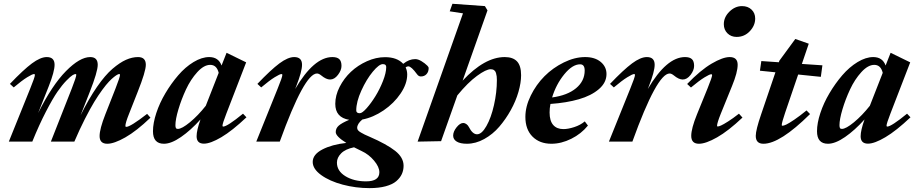

<svg xmlns="http://www.w3.org/2000/svg" viewBox="-20 -745 4835 1010"><path d="M26.4 0 139.2 -279.8Q163.6 -339.4 163.6 -351.1Q163.6 -355.5 159.2 -355.5Q150.4 -355.5 123 -338.6Q95.7 -321.8 52.2 -285.2L32.2 -303.7Q103 -377.9 147.9 -411.4Q192.9 -444.8 226.1 -444.8Q267.1 -444.8 267.1 -404.3Q267.1 -369.1 236.8 -292L180.7 -150.4Q253.9 -296.9 326.9 -370.8Q399.9 -444.8 454.6 -444.8Q494.1 -444.8 494.1 -404.3Q494.1 -367.7 452.1 -261.2L403.8 -138.2Q446.8 -225.1 490 -287.6Q533.2 -350.1 571.8 -383.1Q610.4 -416 642.8 -430.4Q675.3 -444.8 706.1 -444.8Q747.1 -444.8 747.1 -404.3Q747.1 -369.1 704.1 -261.2L658.7 -146Q639.6 -98.6 639.6 -82Q639.6 -77.6 644 -77.6Q666 -77.6 753.9 -146L771.5 -126Q698.2 -55.7 639.2 -22.2Q580.1 11.2 544.4 11.2Q503.9 11.2 503.9 -29.3Q503.9 -66.4 534.2 -143.6L587.4 -278.8Q611.3 -339.8 611.3 -351.6Q611.3 -355.5 606.9 -355.5Q604 -355.5 597.9 -352.5Q591.8 -349.6 579.6 -340.1Q567.4 -330.6 553 -315.4Q538.6 -300.3 518.1 -272.5Q497.6 -244.6 475.8 -209Q454.1 -173.3 426.5 -119.1Q398.9 -64.9 371.1 0H247.6L357.4 -278.8Q381.3 -339.8 381.3 -351.6Q381.3 -355.5 377 -355.5Q372.1 -355.5 361.8 -349.6Q351.6 -343.8 329.3 -321Q307.1 -298.3 282.2 -262.5Q257.3 -226.6 221.7 -157.7Q186 -88.9 149.9 0Z M842.3 11.2Q784.7 11.2 784.7 -54.7Q784.7 -97.2 802.2 -150.4Q819.8 -203.6 850.1 -254.6Q880.4 -305.7 917.5 -348.9Q954.6 -392.1 998 -418.5Q1041.5 -444.8 1080.6 -444.8Q1129.4 -444.8 1145.5 -400.4L1171.9 -467.3L1274.9 -417L1170.4 -146.5Q1150.4 -95.2 1150.4 -84Q1150.4 -79.1 1153.8 -79.1Q1175.3 -79.1 1258.3 -147L1276.4 -127.9Q1201.7 -57.1 1144.3 -23.2Q1086.9 10.7 1052.7 10.7Q1014.2 10.7 1014.2 -28.3Q1014.2 -59.1 1034.7 -116.7Q983.4 -59.6 932.1 -24.2Q880.9 11.2 842.3 11.2ZM902.8 -86.4Q902.8 -75.7 905.5 -71.3Q908.2 -66.9 915.5 -66.9Q936.5 -66.9 979 -101.8Q1021.5 -136.7 1062.5 -188.5L1130.4 -361.8Q1120.1 -403.8 1085.9 -403.8Q1052.7 -403.8 1017.8 -365.5Q982.9 -327.1 958.5 -274.7Q934.1 -222.2 918.5 -169.7Q902.8 -117.2 902.8 -86.4Z M1328.1 0 1440.9 -279.8Q1465.3 -339.4 1465.3 -351.1Q1465.3 -355.5 1460.9 -355.5Q1452.1 -355.5 1424.8 -338.6Q1397.5 -321.8 1354 -285.2L1334 -303.7Q1404.8 -377.9 1449.7 -411.4Q1494.6 -444.8 1527.8 -444.8Q1568.8 -444.8 1568.8 -404.3Q1568.8 -369.1 1538.6 -292L1532.7 -276.9Q1631.3 -444.8 1728.5 -444.8Q1753.4 -444.8 1764.9 -433.8Q1776.4 -422.9 1776.4 -398.4Q1776.4 -375.5 1757.8 -351.1Q1739.3 -326.7 1716.3 -326.7Q1695.8 -326.7 1669.9 -348.1Q1657.2 -358.4 1647.5 -358.4Q1581.1 -358.4 1451.7 0Z M1923.3 244.6Q1851.6 244.6 1782.7 226.3Q1713.9 208 1669.4 175.8Q1625 143.6 1625 106.9Q1625 67.9 1675.3 41.5Q1725.6 15.1 1801.8 6.8Q1746.1 -27.8 1746.1 -50.3Q1746.1 -70.3 1762 -84.2Q1777.8 -98.1 1816.9 -114.7Q1743.7 -126.5 1743.7 -198.7Q1743.7 -243.2 1766.6 -288.1Q1789.6 -333 1825.9 -367.2Q1862.3 -401.4 1910.2 -422.9Q1958 -444.3 2005.4 -444.3Q2068.8 -444.3 2101.1 -409.2Q2131.3 -434.1 2164.1 -434.1Q2179.2 -434.1 2197 -423.3Q2214.8 -412.6 2228 -399.4Q2234.9 -392.6 2234.9 -386.7Q2234.9 -367.2 2223.6 -355Q2212.4 -342.8 2193.8 -342.8Q2182.1 -342.8 2173.8 -354.5Q2143.6 -396 2127.9 -396Q2120.6 -396 2113.8 -390.6Q2122.1 -373 2122.1 -353Q2122.1 -304.7 2087.4 -253.2Q2052.7 -201.7 1997.8 -164.3Q1942.9 -127 1885.7 -116.2Q1858.9 -93.3 1858.9 -72.3Q1858.9 -65.4 1863.5 -59.6Q1868.2 -53.7 1879.4 -47.4Q1890.6 -41 1898.9 -36.9Q1907.2 -32.7 1924.8 -25.4Q2014.6 13.7 2058.8 48.6Q2103 83.5 2103 127Q2103 150.4 2093.8 170.7Q2084.5 190.9 2064.7 208Q2044.9 225.1 2008.8 234.9Q1972.7 244.6 1923.3 244.6ZM1872.6 -149.4Q1885.3 -149.4 1908.7 -175.8Q1932.1 -202.1 1954.8 -238.8Q1977.5 -275.4 1994.6 -318.8Q2011.7 -362.3 2011.7 -392.6Q2011.7 -407.7 1993.7 -407.7Q1974.1 -407.7 1940.9 -367.7Q1907.7 -327.6 1880.9 -268.6Q1854 -209.5 1854 -164.1Q1854 -149.4 1872.6 -149.4ZM1752.4 110.4Q1752.4 154.3 1796.6 181.6Q1840.8 209 1905.8 209Q1975.6 209 1975.6 161.1Q1975.6 133.3 1947.8 100.1Q1919.9 66.9 1882.8 49.8Q1865.7 42 1842.3 29.8Q1796.9 39.1 1774.7 61.5Q1752.4 84 1752.4 110.4Z M2176.8 0 2415.5 -674.8 2345.7 -685.5 2359.9 -725.1 2530.8 -712.9 2544.4 -690.4 2413.6 -320.8Q2529.3 -444.8 2635.3 -444.8Q2678.2 -444.8 2699.7 -422.1Q2721.2 -399.4 2721.2 -349.1Q2721.2 -310.1 2707.3 -261.7Q2693.4 -213.4 2667 -165.8Q2640.6 -118.2 2606.4 -78.4Q2572.3 -38.6 2527.3 -13.7Q2482.4 11.2 2436 11.2Q2401.4 11.2 2382.6 -0.2Q2363.8 -11.7 2363.8 -31.7Q2363.8 -52.7 2381.8 -75.4Q2399.9 -98.1 2417 -98.1Q2425.3 -98.1 2433.6 -92Q2441.9 -85.9 2446.3 -77.1Q2465.8 -38.6 2489.3 -38.6Q2514.2 -38.6 2538.8 -82Q2563.5 -125.5 2578.6 -192.4Q2593.8 -259.3 2593.8 -324.2Q2593.8 -335.4 2592.8 -343.5Q2591.8 -351.6 2589.1 -361.1Q2586.4 -370.6 2579.3 -375.7Q2572.3 -380.9 2561.5 -380.9Q2537.1 -380.9 2489.3 -345.9Q2441.4 -311 2385.7 -243.2L2300.3 -2.4Z M2880.4 11.2Q2818.8 11.2 2781.2 -26.4Q2743.7 -64 2743.7 -129.9Q2743.7 -184.6 2772 -242.2Q2800.3 -299.8 2844.2 -344Q2888.2 -388.2 2945.8 -416.5Q3003.4 -444.8 3058.1 -444.8Q3109.4 -444.8 3139.9 -419.4Q3170.4 -394 3170.4 -355.5Q3170.4 -310.5 3130.4 -276.1Q3090.3 -241.7 3025.1 -222.9Q2960 -204.1 2875.5 -198.2Q2871.1 -175.3 2871.1 -153.3Q2871.1 -109.4 2890.1 -87.6Q2909.2 -65.9 2943.8 -65.9Q2968.3 -65.9 3000.7 -76.4Q3033.2 -86.9 3056.2 -106.4L3072.8 -84.5Q3037.6 -41 2985.1 -14.9Q2932.6 11.2 2880.4 11.2ZM3031.7 -406.7Q2991.2 -406.7 2948.2 -354Q2905.3 -301.3 2884.3 -232.4Q2964.8 -243.2 3010.3 -281Q3055.7 -318.8 3055.7 -374Q3055.7 -406.7 3031.7 -406.7Z M3183.1 0 3295.9 -279.8Q3320.3 -339.4 3320.3 -351.1Q3320.3 -355.5 3315.9 -355.5Q3307.1 -355.5 3279.8 -338.6Q3252.4 -321.8 3209 -285.2L3189 -303.7Q3259.8 -377.9 3304.7 -411.4Q3349.6 -444.8 3382.8 -444.8Q3423.8 -444.8 3423.8 -404.3Q3423.8 -369.1 3393.6 -292L3387.7 -276.9Q3486.3 -444.8 3583.5 -444.8Q3608.4 -444.8 3619.9 -433.8Q3631.3 -422.9 3631.3 -398.4Q3631.3 -375.5 3612.8 -351.1Q3594.2 -326.7 3571.3 -326.7Q3550.8 -326.7 3524.9 -348.1Q3512.2 -358.4 3502.4 -358.4Q3436 -358.4 3306.6 0Z M3855 -550.8Q3825.7 -550.8 3806.6 -569.8Q3787.6 -588.9 3787.6 -617.7Q3787.6 -654.8 3817.1 -683.8Q3846.7 -712.9 3883.3 -712.9Q3914.1 -712.9 3933.3 -694.6Q3952.6 -676.3 3952.6 -647.5Q3952.6 -610.8 3924.3 -580.8Q3896 -550.8 3855 -550.8ZM3656.7 11.2Q3616.2 11.2 3616.2 -30.3Q3616.2 -68.8 3646.5 -143.6L3701.7 -279.3Q3726.1 -339.4 3726.1 -350.1Q3726.1 -354.5 3721.7 -354.5Q3712.9 -354.5 3685.8 -337.9Q3658.7 -321.3 3614.7 -284.7L3594.7 -303.2Q3665 -376 3723.6 -410.4Q3782.2 -444.8 3818.4 -444.8Q3860.4 -444.8 3860.4 -404.3Q3860.4 -364.3 3830.6 -292L3771.5 -146.5Q3752 -97.7 3752 -83.5Q3752 -79.6 3755.4 -79.6Q3761.2 -79.6 3773.2 -85Q3785.2 -90.3 3810.3 -106.2Q3835.4 -122.1 3867.2 -147L3885.7 -126.5Q3811.5 -56.2 3752.2 -22.5Q3692.9 11.2 3656.7 11.2Z M3996.1 11.2Q3955.6 11.2 3955.6 -30.3Q3955.6 -61 3983.9 -143.6L4059.1 -364.7L3977.5 -373L3984.9 -423.8L4077.1 -417.5L4079.6 -425.3L4163.6 -540L4234.4 -515.1L4198.2 -408.7L4306.2 -401.4L4297.9 -340.8L4178.7 -353L4109.9 -151.4Q4092.3 -99.6 4092.3 -86.9Q4092.3 -83.5 4096.2 -83.5Q4102.5 -83.5 4116.2 -89.8Q4129.9 -96.2 4158.4 -115.5Q4187 -134.8 4222.7 -164.1L4241.2 -145Q4083.5 11.2 3996.1 11.2Z M4335.4 11.2Q4277.8 11.2 4277.8 -54.7Q4277.8 -97.2 4295.4 -150.4Q4313 -203.6 4343.3 -254.6Q4373.5 -305.7 4410.6 -348.9Q4447.8 -392.1 4491.2 -418.5Q4534.7 -444.8 4573.7 -444.8Q4622.6 -444.8 4638.7 -400.4L4665 -467.3L4768.1 -417L4663.6 -146.5Q4643.6 -95.2 4643.6 -84Q4643.6 -79.1 4647 -79.1Q4668.5 -79.1 4751.5 -147L4769.5 -127.9Q4694.8 -57.1 4637.5 -23.2Q4580.1 10.7 4545.9 10.7Q4507.3 10.7 4507.3 -28.3Q4507.3 -59.1 4527.8 -116.7Q4476.6 -59.6 4425.3 -24.2Q4374 11.2 4335.4 11.2ZM4396 -86.4Q4396 -75.7 4398.7 -71.3Q4401.4 -66.9 4408.7 -66.9Q4429.7 -66.9 4472.2 -101.8Q4514.6 -136.7 4555.7 -188.5L4623.5 -361.8Q4613.3 -403.8 4579.1 -403.8Q4545.9 -403.8 4511 -365.5Q4476.1 -327.1 4451.7 -274.7Q4427.2 -222.2 4411.6 -169.7Q4396 -117.2 4396 -86.4Z"/></svg>

Font: Elstob ExtraBold
Style: Italic
Weight: 800
Italic angle: -20°
Designer: Peter S. Baker
Version: Version 1.015